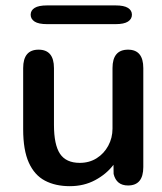

<svg xmlns="http://www.w3.org/2000/svg" viewBox="-20 -660 584 692"><path d="M119 -481Q174.5 -481 174.5 -414.5V-210Q174.5 -138.5 196.2 -105.8Q218 -73 267.5 -73Q302 -73 328.5 -89.8Q355 -106.5 370.2 -134.8Q385.5 -163 385.5 -196.5V-414.5Q385.5 -481 441.5 -481Q496.5 -481 496.5 -414.5V-58Q496.5 8.5 441.5 8.5Q399.5 8.5 389.5 -33L389 -66Q363.5 -32.5 323 -10.8Q282.5 11 231.5 11Q179.5 11 141.8 -9Q104 -29 83.8 -74Q63.5 -119 63.5 -194V-414.5Q63.5 -481 119 -481ZM90.5 -607Q90.5 -622.5 104.8 -631.5Q119 -640.5 150 -640.5H396.5Q427 -640.5 441.2 -631.5Q455.5 -622.5 455.5 -607Q455.5 -591.5 441.2 -582.2Q427 -573 396.5 -573H150Q119 -573 104.8 -582.2Q90.5 -591.5 90.5 -607Z"/></svg>

Font: Sono Medium
Style: Regular
Weight: 500
Designer: Tyler Finck
Foundry: Tyler Finck
Version: Version 2.112